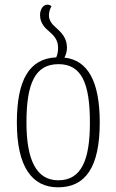

<svg xmlns="http://www.w3.org/2000/svg" viewBox="-20 -790 497 820"><path d="M255 -544C262 -557 266 -571 266 -586C266 -630 240 -653 219 -672C203 -686 189 -702 189 -724C189 -738 193 -753 200 -763C195 -768 189 -770 182 -770C163 -770 151 -748 151 -726C151 -691 172 -670 193 -653C211 -637 228 -619 228 -586C228 -571 226 -557 220 -545C106 -540 52 -450 52 -267C52 -77 117 10 228 10C345 10 406 -76 406 -267C406 -443 355 -533 255 -544ZM229 -20C135 -20 93 -107 93 -267C93 -434 130 -516 230 -516C328 -516 364 -435 364 -267C364 -109 329 -20 229 -20Z"/></svg>

Font: Noto Serif Georgian Condensed ExtraLight
Style: Regular
Weight: 200
Width: 3
Designer: Monotype Design Team, Akaki Razmadze
Foundry: Google LLC
Version: Version 2.003